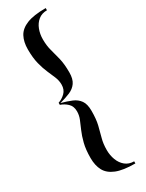

<svg xmlns="http://www.w3.org/2000/svg" viewBox="-242 -813 755 996"><g transform="rotate(-30 136.0 -315.0)"><path d="M242 -780.5V-767.5Q211 -767.5 190 -750.5Q169 -733.5 158.5 -706Q148 -678.5 148 -647Q148 -609 156.5 -579Q165 -549 173.2 -514.8Q181.5 -480.5 181.5 -430.5Q181.5 -391 166.2 -369.2Q151 -347.5 124.2 -336.2Q97.5 -325 62 -315.5Q97.5 -306 124.2 -294.8Q151 -283.5 166.2 -262Q181.5 -240.5 181.5 -200Q181.5 -150 173.2 -116Q165 -82 156.5 -52Q148 -22 148 16Q148 47.5 158.5 75.2Q169 103 190 120.2Q211 137.5 242 137.5V150Q169.5 150 128.8 133.5Q88 117 71.2 85.8Q54.5 54.5 54.5 10Q54.5 -41 63.8 -77.2Q73 -113.5 84.8 -140.2Q96.5 -167 105.8 -189.5Q115 -212 115 -235.5Q115 -266.5 96.2 -284Q77.5 -301.5 54.5 -309V-321.5Q77.5 -329 96.2 -347.2Q115 -365.5 115 -396Q115 -419.5 105.8 -442Q96.5 -464.5 84.8 -491Q73 -517.5 63.8 -553.8Q54.5 -590 54.5 -641Q54.5 -685.5 71.2 -716.8Q88 -748 128.8 -764.2Q169.5 -780.5 242 -780.5Z"/></g></svg>

Font: Bodoni Moda 18pt
Style: Regular
Weight: 400
Designer: Owen Earl
Foundry: indestructible type
Version: Version 2.005